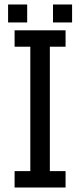

<svg xmlns="http://www.w3.org/2000/svg" viewBox="-20 -835 357 855"><path d="M16 -735V-815H101V-735ZM216 -735V-815H301V-735ZM45 0V-73H115V-627H45V-700H272V-627H202V-73H272V0Z"/></svg>

Font: Share Tech
Style: Regular
Weight: 400
Designer: Ralph du Carrois
Foundry: Carrois Type Design
Version: Version 1.100